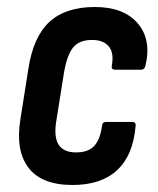

<svg xmlns="http://www.w3.org/2000/svg" viewBox="-20 -520 451 548"><path d="M187 8Q99 8 61.5 -41Q24 -90 38 -178L61 -324Q75 -415 121 -457.5Q167 -500 251 -500Q333 -500 373 -453.5Q413 -407 395 -332Q392 -321 383 -321H309Q297 -321 299 -332Q306 -369 290.5 -387.5Q275 -406 243 -406Q207 -406 189.5 -385.5Q172 -365 163 -315L141 -177Q133 -130 147 -107.5Q161 -85 197 -85Q232 -85 249 -103.5Q266 -122 271 -160Q272 -172 282 -172H357Q369 -172 367 -160Q360 -77 314.5 -34.5Q269 8 187 8Z"/></svg>

Font: Sofia Sans Condensed
Style: Bold Italic
Weight: 700
Italic angle: -9°
Version: Version 4.100